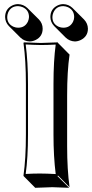

<svg xmlns="http://www.w3.org/2000/svg" viewBox="-20 -854 448 934"><path d="M225.1 -771Q225.1 -810.5 260.3 -827.6Q273.9 -834 288.1 -834Q314 -833 332.5 -815.4L389.2 -758.8Q407.2 -739.7 407.7 -714.4Q407.7 -677.2 373.5 -659.7Q359.4 -652.8 344.7 -652.3Q318.4 -653.3 299.8 -670.9L243.2 -727.5Q225.6 -746.1 225.1 -771ZM4.9 -771Q4.9 -810.5 40 -827.6Q53.7 -834 67.9 -834Q94.2 -833 112.8 -815.4L169.4 -759.3Q187.5 -740.2 187.5 -714.4Q187.5 -676.8 153.8 -659.7Q139.6 -652.8 124.5 -652.3Q98.1 -653.3 79.6 -670.9L22.9 -727.5Q5.4 -746.1 4.9 -771ZM106 -444.8Q106 -559.6 94.2 -645L96.2 -647.9Q97.7 -647.9 178.2 -645L261.2 -647.9L262.2 -645L318.4 -588.4Q306.6 -507.8 306.6 -388.7V-143.6Q306.6 -28.8 318.4 56.6L262.2 0L259.8 2.9L316.4 59.6Q314.9 59.6 234.4 56.6L151.4 59.6L95.2 2.9L94.2 0Q106 -81.5 106 -200.2ZM116.2 -444.8V-200.2Q116.2 -87.4 105 -7.8Q149.4 -10.3 178.2 -9.8Q207 -9.8 251 -7.3Q240.2 -91.8 240.2 -200.2V-444.8Q240.2 -558.1 251 -637.2Q206.5 -634.8 178 -635Q149.4 -635.3 105 -637.7Q116.2 -552.7 116.2 -444.8ZM15.1 -771Q15.1 -737.3 46.4 -723.6Q57.1 -719.2 67.9 -719.2Q102.1 -719.2 116.2 -750Q120.6 -760.7 121.1 -771Q121.1 -805.7 89.8 -819.3Q79.1 -823.7 67.9 -824.2Q33.2 -824.2 19.5 -793Q15.1 -781.7 15.1 -771ZM234.9 -771Q234.9 -737.3 266.1 -723.6Q276.9 -719.2 288.1 -719.2Q320.8 -719.2 335.4 -748.5Q340.8 -759.8 340.8 -771Q340.8 -804.2 311 -818.8Q299.8 -823.7 288.1 -824.2Q253.4 -824.2 239.7 -793Q234.9 -781.7 234.9 -771Z"/></svg>

Font: Linux Biolinum Shadow O
Style: Bold
Weight: 700
Designer: Philipp H. Poll
Foundry: Philipp H. Poll
Version: Version 0.9.2